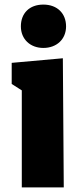

<svg xmlns="http://www.w3.org/2000/svg" viewBox="-20 -817 353 837"><path d="M258 0 254 -563 31 -543V-451L75 -423V0ZM169 -608C227 -608 268 -646 268 -702C268 -758 230 -797 169 -797C108 -797 71 -759 71 -702C71 -646 112 -608 169 -608Z"/></svg>

Font: Frost ExtraBold
Style: Regular
Weight: 800
Designer: Lee Frost
Foundry: Lee Frost for Ice Communication Norge AS
Version: Version 2.011;hotconv 1.0.107;makeotfexe 2.5.65593